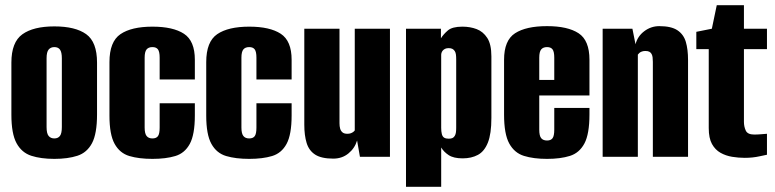

<svg xmlns="http://www.w3.org/2000/svg" viewBox="-20 -606 2996 742"><path d="M190 8Q138 8 101 -4Q64 -16 44 -52.5Q24 -89 24 -163V-364Q24 -443 66.5 -473.5Q109 -504 190 -504Q271 -504 313 -474Q355 -444 355 -364V-164Q355 -89 335.5 -52.5Q316 -16 279 -4Q242 8 190 8ZM190 -71Q204 -71 211.5 -80.5Q219 -90 219 -115V-381Q219 -404 212 -414Q205 -424 190 -424Q176 -424 168 -414.5Q160 -405 160 -381V-115Q160 -90 168 -80.5Q176 -71 190 -71Z M569 8Q517 8 480 -3Q443 -14 423 -50Q403 -86 403 -159V-366Q403 -445 445.5 -474Q488 -503 569 -503Q649 -503 691 -475.5Q733 -448 733 -375V-299H597V-383Q597 -406 590.5 -415Q584 -424 569 -424Q554 -424 546.5 -415Q539 -406 539 -383V-113Q539 -90 546.5 -80.5Q554 -71 569 -71Q584 -71 590.5 -80Q597 -89 597 -113V-207H733V-160Q733 -86 713.5 -50Q694 -14 657.5 -3Q621 8 569 8Z M943 8Q891 8 854 -3Q817 -14 797 -50Q777 -86 777 -159V-366Q777 -445 819.5 -474Q862 -503 943 -503Q1023 -503 1065 -475.5Q1107 -448 1107 -375V-299H971V-383Q971 -406 964.5 -415Q958 -424 943 -424Q928 -424 920.5 -415Q913 -406 913 -383V-113Q913 -90 920.5 -80.5Q928 -71 943 -71Q958 -71 964.5 -80Q971 -89 971 -113V-207H1107V-160Q1107 -86 1087.5 -50Q1068 -14 1031.5 -3Q995 8 943 8Z M1268 7Q1222 7 1198 -8.5Q1174 -24 1165 -53.5Q1156 -83 1156 -124V-495H1292V-130Q1292 -118 1294.5 -109Q1297 -100 1303.5 -94.5Q1310 -89 1322 -89Q1330 -89 1335.5 -91Q1341 -93 1345 -96Q1349 -99 1351 -102V-495H1487V0H1371L1360 -63Q1351 -33 1326.5 -13Q1302 7 1268 7Z M1549 116V-495H1684V-458Q1694 -474 1711 -488.5Q1728 -503 1767 -503Q1797 -503 1822 -493.5Q1847 -484 1863 -459.5Q1879 -435 1879 -388V-150Q1879 -89 1865.5 -55Q1852 -21 1827 -7.5Q1802 6 1768 6Q1733 6 1714 -6.5Q1695 -19 1685 -36V116ZM1714 -70Q1723 -70 1728.5 -72.5Q1734 -75 1737.5 -81Q1741 -87 1742 -94.5Q1743 -102 1743 -113V-376Q1743 -387 1742 -395Q1741 -403 1737.5 -408.5Q1734 -414 1728.5 -417Q1723 -420 1714 -420Q1706 -420 1700.5 -417.5Q1695 -415 1691.5 -411Q1688 -407 1686.5 -402.5Q1685 -398 1685 -394V-112Q1685 -98 1687.5 -88Q1690 -78 1696.5 -74Q1703 -70 1714 -70Z M2094 8Q2042 8 2005 -3.5Q1968 -15 1948 -51.5Q1928 -88 1928 -163V-375Q1928 -450 1970.5 -477.5Q2013 -505 2094 -505Q2174 -505 2216 -477.5Q2258 -450 2258 -375V-237H2064V-105Q2064 -81 2071.5 -72Q2079 -63 2094 -63Q2109 -63 2115.5 -72Q2122 -81 2122 -105V-189H2258V-164Q2258 -88 2238.5 -51.5Q2219 -15 2182.5 -3.5Q2146 8 2094 8ZM2064 -297H2122V-383Q2122 -406 2115.5 -415Q2109 -424 2094 -424Q2079 -424 2071.5 -415Q2064 -406 2064 -383Z M2309 0V-495H2424L2436 -435Q2444 -466 2470 -485.5Q2496 -505 2528 -505Q2574 -505 2598 -489Q2622 -473 2630.5 -444Q2639 -415 2639 -374V0H2503V-367Q2503 -377 2502 -384.5Q2501 -392 2498 -397.5Q2495 -403 2489.5 -406Q2484 -409 2474 -409Q2467 -409 2461 -407Q2455 -405 2451 -401.5Q2447 -398 2445 -395V0Z M2858 4Q2834 4 2809.5 0Q2785 -4 2764.5 -15.5Q2744 -27 2731.5 -49.5Q2719 -72 2719 -111V-416H2671V-483L2731 -495L2750 -586H2855V-495H2944V-416H2855V-135Q2855 -117 2862 -101.5Q2869 -86 2895 -86Q2908 -86 2925 -87.5Q2942 -89 2944 -89V-8Q2942 -8 2915.5 -2Q2889 4 2858 4Z"/></svg>

Font: Alumni Sans Thin ExtraBold
Style: Regular
Weight: 800
Version: Version 1.018